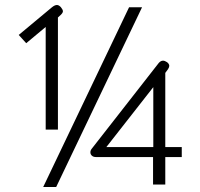

<svg xmlns="http://www.w3.org/2000/svg" viewBox="-20 -739 803 769"><path d="M163 -631 85 -566 55 -599 187 -709Q199 -719 208 -719Q216 -719 224 -710Q232 -700 232 -694Q232 -688 224 -680L212 -669V-220H163ZM497 -710H549L205 10H153ZM593 -110H364Q354 -110 348 -115.5Q342 -121 342 -129Q342 -137 348 -144L616 -487Q624 -496 633 -496Q640 -496 649 -490Q658 -483 658 -475Q658 -470 653 -462L642 -447V-150H708V-110H642V0H593ZM594 -150V-390L406 -150Z"/></svg>

Font: Niramit ExtraLight
Style: Regular
Weight: 200
Designer: Katatrad Aksorn Co.,Ltd.
Foundry: Cadson Demak Co.,Ltd.
Version: Version 1.000; ttfautohint (v1.6)